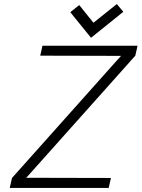

<svg xmlns="http://www.w3.org/2000/svg" viewBox="-20 -925 697 945"><path d="M587 -867 555 -905 440 -813 370 -900 326 -865 428 -739ZM189 -700 178 -651 576 -650 554 -626 39 -49 28 0H515L526 -49L109 -50L130 -73L646 -651L657 -700Z"/></svg>

Font: Advent Pro
Style: Italic
Weight: 400
Italic angle: -12°
Designer: VivaRado, Andreas Kalpakidis
Foundry: VivaRado, Andreas Kalpakidis
Version: Version 3.000